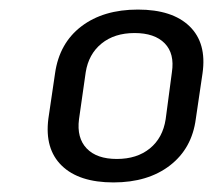

<svg xmlns="http://www.w3.org/2000/svg" viewBox="-20 -736 450 401"><path d="M217 -355Q145 -355 109 -390Q73 -425 81 -488L95 -583Q104 -646 150 -681Q196 -716 268 -716Q340 -716 376 -681Q412 -646 403 -583L389 -488Q381 -426 335 -390.5Q289 -355 217 -355ZM224 -404Q266 -404 293 -426Q320 -448 326 -487L339 -585Q345 -624 324 -645.5Q303 -667 261 -667Q219 -667 192 -645Q165 -623 159 -585L145 -487Q140 -448 161 -426Q182 -404 224 -404Z"/></svg>

Font: Pathway Extreme SemiCondensed
Style: Italic
Weight: 400
Width: 4
Italic angle: -8°
Version: Version 1.001;gftools[0.9.26]